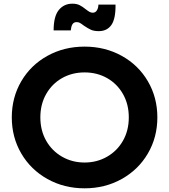

<svg xmlns="http://www.w3.org/2000/svg" viewBox="-20 -1010 918 1042"><path d="M44 -373Q44 -481 95.5 -569Q147 -657 237.5 -707Q328 -757 439 -757Q550 -757 640.5 -707Q731 -657 782.5 -569Q834 -481 834 -373Q834 -265 782.5 -177Q731 -89 640.5 -38.5Q550 12 439 12Q328 12 237.5 -38.5Q147 -89 95.5 -177Q44 -265 44 -373ZM439 -128Q506 -128 561 -159.5Q616 -191 647.5 -246.5Q679 -302 679 -373Q679 -444 647.5 -499.5Q616 -555 561.5 -586Q507 -617 439 -617Q371 -617 316.5 -586Q262 -555 230.5 -499.5Q199 -444 199 -373Q199 -302 230.5 -246.5Q262 -191 317 -159.5Q372 -128 439 -128ZM435 -871Q422 -881 414 -885.5Q406 -890 396 -890Q380 -890 373 -878Q366 -866 364 -845H271Q271 -921 299 -955.5Q327 -990 373 -990Q396 -990 412 -982Q428 -974 445 -960Q458 -950 466 -945.5Q474 -941 484 -941Q498 -941 506 -954Q514 -967 514 -985H607Q608 -908 584.5 -874.5Q561 -841 516 -841Q490 -841 473.5 -848.5Q457 -856 435 -871Z"/></svg>

Font: Eudoxus Sans ExtraBold
Style: Regular
Weight: 800
Designer: Stijn de Vries
Foundry: tokotype
Version: Version 2.005